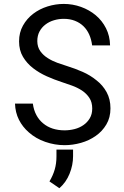

<svg xmlns="http://www.w3.org/2000/svg" viewBox="-20 -741 640 993"><path d="M457 -179.7Q457 -150.4 444.3 -129.2Q431.6 -107.9 411.6 -94.2Q391.6 -80.1 366 -73.5Q340.3 -66.9 314 -66.9Q280.8 -66.9 252.7 -75.9Q224.6 -85 203.1 -103Q181.6 -120.6 168 -146.2Q154.3 -171.9 149.9 -205.1H57.6Q59.1 -159.2 77.9 -121.8Q96.7 -84.5 128.9 -56.6Q165 -24.4 214.1 -7.3Q263.2 9.8 314 9.8Q356.4 9.8 398.9 -2.2Q441.4 -14.2 475.1 -38.1Q508.8 -61.5 530 -97.2Q551.3 -132.8 551.3 -180.7Q551.3 -228 531.5 -264.2Q511.7 -300.3 479.5 -325.2Q446.8 -352.1 407.2 -369.4Q367.7 -386.7 328.1 -398.9Q304.2 -406.2 277.1 -416Q250 -425.8 227.1 -440.4Q203.6 -455.1 188.5 -476.3Q173.3 -497.6 172.9 -528.3Q172.9 -556.6 184.3 -578.1Q195.8 -599.6 215.3 -614.3Q234.4 -628.9 259 -636.2Q283.7 -643.6 309.6 -643.6Q341.8 -643.6 367.4 -633.5Q393.1 -623.5 411.6 -605.5Q430.2 -587.4 441.4 -562.3Q452.6 -537.1 456.5 -506.3H549.3Q548.3 -555.2 528.3 -594.7Q508.3 -634.3 475.1 -662.1Q441.9 -689.9 398.9 -705.3Q356 -720.7 309.6 -720.7Q267.6 -720.7 226.1 -707.8Q184.6 -694.8 151.9 -669.9Q119.1 -645 98.9 -608.9Q78.6 -572.8 78.6 -526.9Q78.6 -481 98.9 -447Q119.1 -413.1 151.4 -388.2Q183.1 -363.8 221.9 -346.4Q260.7 -329.1 298.3 -316.9Q324.2 -308.6 352.3 -298.3Q380.4 -288.1 403.8 -272.9Q427.2 -257.3 442.1 -234.9Q457 -212.4 457 -179.7ZM357.9 66.9V32.7H272V68.4Q272 105 262.9 136Q253.9 167 235.8 197.3L287.1 232.4Q321.8 202.1 339.8 157.5Q357.9 112.8 357.9 66.9Z"/></svg>

Font: RobotoMono Nerd Font
Style: Regular
Weight: 400
Monospace: yes
Designer: Google
Version: Version 3.000;Nerd Fonts 3.2.1